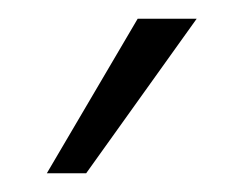

<svg xmlns="http://www.w3.org/2000/svg" viewBox="-20 -740 263 205"><path d="M72 -555H30L127 -720H190Z"/></svg>

Font: Mukta Malar ExtraLight
Style: Regular
Weight: 275
Designer: Aadarsh Rajan, Girish Dalvi, Yashodeep Gholap
Foundry: Ek Type
Version: Version 2.538;PS 1.000;hotconv 16.6.51;makeotf.lib2.5.65220;